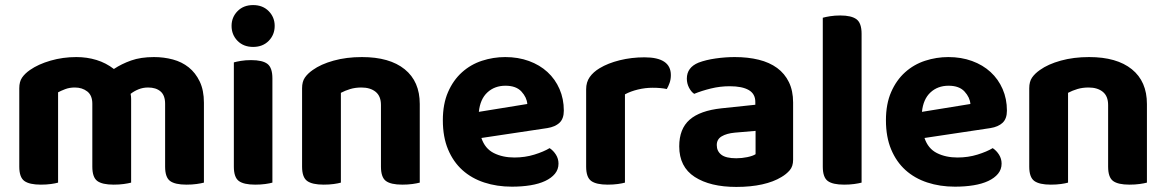

<svg xmlns="http://www.w3.org/2000/svg" viewBox="-20 -721 4599 757"><path d="M784 -1Q773 2 755 4.5Q737 7 715 7Q670 7 650.5 -7.5Q631 -22 631 -64V-312Q631 -345 613 -360.5Q595 -376 564 -376Q544 -376 526.5 -369Q509 -362 495 -351Q496 -346 496.5 -341Q497 -336 497 -331V-1Q486 2 468 4.5Q450 7 428 7Q383 7 363.5 -7.5Q344 -22 344 -64V-312Q344 -345 324 -360.5Q304 -376 275 -376Q254 -376 237 -369.5Q220 -363 209 -357V-1Q199 2 181 4.5Q163 7 141 7Q96 7 76 -7.5Q56 -22 56 -64V-373Q56 -399 67 -415Q78 -431 98 -445Q131 -468 179.5 -482Q228 -496 281 -496Q323 -496 360.5 -484.5Q398 -473 429 -449Q459 -469 497 -482.5Q535 -496 587 -496Q626 -496 661.5 -486.5Q697 -477 724 -455.5Q751 -434 767.5 -399.5Q784 -365 784 -316Z M1054 -1Q1044 2 1026 4.5Q1008 7 986 7Q941 7 921.5 -7.5Q902 -22 902 -64V-475Q912 -478 930 -481Q948 -484 970 -484Q1015 -484 1034.5 -469Q1054 -454 1054 -412ZM893 -619Q893 -653 916.5 -677Q940 -701 978 -701Q1016 -701 1039.5 -677Q1063 -653 1063 -619Q1063 -584 1039.5 -560Q1016 -536 978 -536Q940 -536 916.5 -560Q893 -584 893 -619Z M1482 -307Q1482 -342 1461 -359Q1440 -376 1405 -376Q1381 -376 1361 -370Q1341 -364 1324 -355V-1Q1314 2 1296 4.5Q1278 7 1256 7Q1211 7 1191 -7.5Q1171 -22 1171 -64V-373Q1171 -399 1182 -415Q1193 -431 1213 -445Q1245 -468 1295.5 -482Q1346 -496 1407 -496Q1516 -496 1575.5 -448Q1635 -400 1635 -311V-1Q1624 2 1606 4.5Q1588 7 1566 7Q1521 7 1501.5 -7.5Q1482 -22 1482 -64V-307Z M1878 -177Q1892 -135 1927 -117.5Q1962 -100 2008 -100Q2050 -100 2087 -111.5Q2124 -123 2147 -137Q2162 -127 2172 -111Q2182 -95 2182 -76Q2182 -53 2168 -36Q2154 -19 2129.5 -7.5Q2105 4 2071.5 9.5Q2038 15 1998 15Q1939 15 1889 -1.5Q1839 -18 1803 -50.5Q1767 -83 1746.5 -132Q1726 -181 1726 -247Q1726 -311 1746.5 -358Q1767 -405 1801.5 -436Q1836 -467 1880.5 -481.5Q1925 -496 1972 -496Q2023 -496 2065.5 -480.5Q2108 -465 2138.5 -437Q2169 -409 2186 -370Q2203 -331 2203 -285Q2203 -253 2186 -237Q2169 -221 2138 -216ZM1973 -383Q1930 -383 1901.5 -356.5Q1873 -330 1868 -280L2059 -311Q2057 -337 2036 -360Q2015 -383 1973 -383Z M2444 -1Q2434 2 2416 4.5Q2398 7 2376 7Q2331 7 2311 -7.5Q2291 -22 2291 -64V-369Q2291 -397 2305 -417Q2319 -437 2344 -452Q2377 -472 2423.5 -483.5Q2470 -495 2521 -495Q2625 -495 2625 -425Q2625 -408 2620 -394Q2615 -380 2609 -370Q2586 -375 2553 -375Q2524 -375 2495 -368Q2466 -361 2444 -349Z M2883 -97Q2905 -97 2926.5 -101.5Q2948 -106 2959 -113V-205L2877 -198Q2845 -195 2825.5 -183.5Q2806 -172 2806 -149Q2806 -125 2824 -111Q2842 -97 2883 -97ZM2877 -496Q2929 -496 2971.5 -485.5Q3014 -475 3044 -453Q3074 -431 3090.5 -397Q3107 -363 3107 -317V-91Q3107 -65 3093.5 -49.5Q3080 -34 3061 -23Q3030 -4 2985 6Q2940 16 2883 16Q2780 16 2719 -23.5Q2658 -63 2658 -144Q2658 -213 2699 -249Q2740 -285 2825 -294L2958 -308V-319Q2958 -351 2932 -366Q2906 -381 2857 -381Q2819 -381 2782.5 -372Q2746 -363 2717 -351Q2705 -359 2696.5 -375.5Q2688 -392 2688 -411Q2688 -455 2734 -474Q2763 -485 2801.5 -490.5Q2840 -496 2877 -496Z M3308 7Q3263 7 3243.5 -7.5Q3224 -22 3224 -64V-651Q3234 -654 3252.5 -657Q3271 -660 3293 -660Q3337 -660 3357 -645Q3377 -630 3377 -588V-1Q3366 2 3348 4.5Q3330 7 3308 7Z M3625 -177Q3639 -135 3674 -117.5Q3709 -100 3755 -100Q3797 -100 3834 -111.5Q3871 -123 3894 -137Q3909 -127 3919 -111Q3929 -95 3929 -76Q3929 -53 3915 -36Q3901 -19 3876.5 -7.5Q3852 4 3818.5 9.5Q3785 15 3745 15Q3686 15 3636 -1.5Q3586 -18 3550 -50.5Q3514 -83 3493.5 -132Q3473 -181 3473 -247Q3473 -311 3493.5 -358Q3514 -405 3548.5 -436Q3583 -467 3627.5 -481.5Q3672 -496 3719 -496Q3770 -496 3812.5 -480.5Q3855 -465 3885.5 -437Q3916 -409 3933 -370Q3950 -331 3950 -285Q3950 -253 3933 -237Q3916 -221 3885 -216ZM3720 -383Q3677 -383 3648.5 -356.5Q3620 -330 3615 -280L3806 -311Q3804 -337 3783 -360Q3762 -383 3720 -383Z M4349 -307Q4349 -342 4328 -359Q4307 -376 4272 -376Q4248 -376 4228 -370Q4208 -364 4191 -355V-1Q4181 2 4163 4.5Q4145 7 4123 7Q4078 7 4058 -7.5Q4038 -22 4038 -64V-373Q4038 -399 4049 -415Q4060 -431 4080 -445Q4112 -468 4162.5 -482Q4213 -496 4274 -496Q4383 -496 4442.5 -448Q4502 -400 4502 -311V-1Q4491 2 4473 4.5Q4455 7 4433 7Q4388 7 4368.5 -7.5Q4349 -22 4349 -64V-307Z"/></svg>

Font: Baloo Bhai 2
Style: Bold
Weight: 700
Designer: Supriya Tembe, Noopur Datye and Ek Type
Foundry: Ek Type
Version: Version 1.640;PS 1.000;hotconv 16.6.51;makeotf.lib2.5.65220;